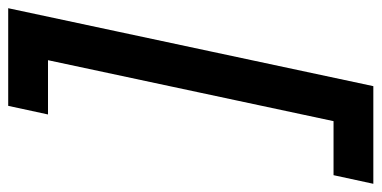

<svg xmlns="http://www.w3.org/2000/svg" viewBox="-350 -559 930 468"><g transform="rotate(-90 115.0 -325.0)"><path d="M33 120 223 -770H329L139 120ZM-99 120 -78 23H124L103 120ZM70 -673 91 -770H293L272 -673Z"/></g></svg>

Font: Radio Canada Big Medium
Style: Italic
Weight: 500
Italic angle: -12°
Designer: Étienne Aubert Bonn
Foundry: Coppers and Brasses
Version: Version 1.001